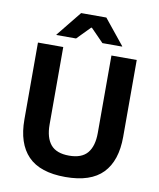

<svg xmlns="http://www.w3.org/2000/svg" viewBox="-91 -898 815 983"><g transform="rotate(10 316.0 -406.0)"><path d="M316 14.5Q184 14.5 121.5 -50.2Q59 -115 59 -239.5V-639H190.5V-236.5Q190.5 -168 220.2 -132.2Q250 -96.5 316 -96.5Q381.5 -96.5 411.2 -132.2Q441 -168 441 -236.5V-639H572.5V-239.5Q572.5 -115 510 -50.2Q447.5 14.5 316 14.5ZM250.5 -826H381.5L487 -695.5V-693.5H384.5L318 -761.5H314L247.5 -693.5H145V-695.5Z"/></g></svg>

Font: Anek Bangla Medium SemiBold
Style: Regular
Weight: 600
Version: Version 1.003